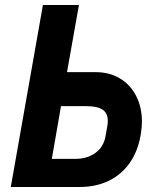

<svg xmlns="http://www.w3.org/2000/svg" viewBox="-20 -745 640 765"><path d="M151 -725H294.5L247 -457.5H362Q416 -457.5 457.8 -432.5Q499.5 -407.5 522.5 -362.8Q545.5 -318 545.5 -260Q545.5 -238 540.5 -207Q529 -140.5 495.5 -94Q462 -47.5 411.5 -23.8Q361 0 298 0H23ZM400.5 -202.5 407.5 -242Q409.5 -252.5 409.5 -263.5Q409.5 -294.5 388.5 -308.2Q367.5 -322 325.5 -322H223L186.5 -112H279.5Q327.5 -112 360.2 -135.8Q393 -159.5 400.5 -202.5Z"/></svg>

Font: JuliaMono ExtraBold
Style: Italic
Weight: 800
Italic angle: -9°
Monospace: yes
Designer: cormullion
Foundry: corm
Version: Version 0.057; ttfautohint (v1.8.4)